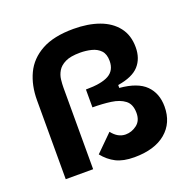

<svg xmlns="http://www.w3.org/2000/svg" viewBox="-122 -792 927 928"><g transform="rotate(-20 341.5 -328.0)"><path d="M416 14Q359 14 322.5 -4.5Q286 -23 258 -58L344 -143Q374 -104 414 -104Q445 -104 471.5 -124Q498 -144 498 -184Q498 -229 471.5 -249.5Q445 -270 401.5 -276Q358 -282 307 -282V-374Q387 -374 424.5 -395Q462 -416 462 -465Q462 -500 444.5 -518.5Q427 -537 399 -544Q371 -551 341 -551Q291 -551 264 -537.5Q237 -524 225 -503.5Q213 -483 210.5 -460.5Q208 -438 208 -420V0H67V-406Q67 -482 95 -541.5Q123 -601 185.5 -635.5Q248 -670 350 -670Q424 -670 481 -649.5Q538 -629 570.5 -587.5Q603 -546 603 -484Q603 -426 570 -389.5Q537 -353 461 -341V-326Q553 -318 594.5 -276.5Q636 -235 636 -167Q636 -83 578 -34.5Q520 14 416 14Z"/></g></svg>

Font: Bricolage Grotesque 10pt Bricolage Grotesque 10pt Regular
Style: Bold
Weight: 700
Designer: Mathieu Triay
Foundry: Atelier Triay
Version: Version 1.000; ttfautohint (v1.8.4.7-5d5b);gftools[0.9.32]